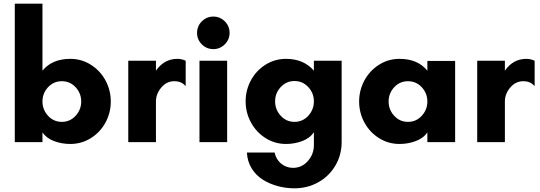

<svg xmlns="http://www.w3.org/2000/svg" viewBox="-20 -770 2926 1040"><path d="M240.2 -297.4Q210 -264.6 210 -220.2Q210 -175.8 240.2 -142.8Q270.5 -109.9 314.9 -109.9Q359.4 -109.9 389.6 -142.8Q419.9 -175.8 419.9 -220.2Q419.9 -264.6 389.6 -297.4Q359.4 -330.1 314.9 -330.1Q270.5 -330.1 240.2 -297.4ZM210 0H60.1V-750H210V-387.2Q262.2 -451.2 360.8 -451.2Q421.9 -451.2 472.7 -418.9Q523.4 -386.7 551.8 -333.7Q580.1 -280.8 580.1 -220.2Q580.1 -159.7 551.8 -106.9Q523.4 -54.2 472.7 -22.2Q421.9 9.8 360.8 9.8Q314 9.8 272.5 -5.9Q231 -21.5 210 -53.2Z M923.8 -330.1Q882.8 -330.1 853.8 -295.9Q824.7 -261.7 824.7 -220.2V0H674.8V-440.9H824.7V-387.2Q869.1 -451.2 940.9 -451.2Q964.4 -451.2 985.8 -440.9V-305.2H983.9Q962.9 -330.1 923.8 -330.1Z M1047.4 -591.8Q1047.4 -628.4 1073.2 -654.3Q1099.1 -680.2 1135.7 -680.2Q1171.9 -680.2 1197.8 -654.3Q1223.6 -628.4 1223.6 -591.8Q1223.6 -555.7 1197.5 -529.8Q1171.4 -503.9 1135.7 -503.9Q1099.1 -503.9 1073.2 -529.8Q1047.4 -555.7 1047.4 -591.8ZM1210.4 0H1060.5V-440.9H1210.4Z M1680.2 -221.2Q1680.2 -265.6 1649.9 -298.3Q1619.6 -331.1 1575.2 -331.1Q1530.8 -331.1 1500.5 -298.3Q1470.2 -265.6 1470.2 -221.2Q1470.2 -176.3 1500.5 -143.1Q1530.8 -109.9 1575.2 -109.9Q1619.6 -109.9 1649.9 -143.1Q1680.2 -176.3 1680.2 -221.2ZM1680.2 -387.2V-440.9H1830.6V-1Q1830.6 69.8 1796.1 127.7Q1761.7 185.5 1703.1 217.8Q1644.5 250 1575.2 250Q1528.8 250 1485.1 238.3Q1441.4 226.6 1404.3 203.6Q1367.2 180.7 1343.5 142.6Q1319.8 104.5 1317.4 56.2H1467.3Q1475.6 94.2 1503.2 116.7Q1530.8 139.2 1567.4 139.2Q1615.2 139.2 1647.7 102.1Q1680.2 64.9 1680.2 16.1V-54.2Q1659.2 -22 1617.4 -6.1Q1575.7 9.8 1529.3 9.8Q1468.3 9.8 1417.7 -22.5Q1367.2 -54.7 1338.9 -107.7Q1310.5 -160.6 1310.5 -221.2Q1310.5 -281.7 1338.9 -334.5Q1367.2 -387.2 1417.7 -419.2Q1468.3 -451.2 1529.3 -451.2Q1625 -451.2 1680.2 -387.2Z M2264.6 -142.8Q2294.9 -175.8 2294.9 -220.2Q2294.9 -264.6 2264.6 -297.4Q2234.4 -330.1 2189.9 -330.1Q2145.5 -330.1 2115.2 -297.4Q2085 -264.6 2085 -220.2Q2085 -175.8 2115.2 -142.8Q2145.5 -109.9 2189.9 -109.9Q2234.4 -109.9 2264.6 -142.8ZM2445.3 -439.9V0H2294.9V-53.2Q2273.9 -21.5 2232.2 -5.9Q2190.4 9.8 2144 9.8Q2083 9.8 2032.5 -22.2Q1981.9 -54.2 1953.6 -106.9Q1925.3 -159.7 1925.3 -220.2Q1925.3 -280.8 1953.6 -333.7Q1981.9 -386.7 2032.5 -418.9Q2083 -451.2 2144 -451.2Q2242.7 -451.2 2294.9 -387.2V-439.9Z M2814 -330.1Q2772.9 -330.1 2743.9 -295.9Q2714.8 -261.7 2714.8 -220.2V0H2564.9V-440.9H2714.8V-387.2Q2759.3 -451.2 2831.1 -451.2Q2854.5 -451.2 2876 -440.9V-305.2H2874Q2853 -330.1 2814 -330.1Z"/></svg>

Font: Glacial Indifference
Style: Bold
Weight: 700
Version: Version 1.001